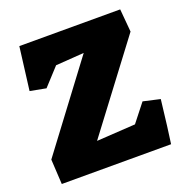

<svg xmlns="http://www.w3.org/2000/svg" viewBox="-122 -786 869 898"><g transform="rotate(-20 312.5 -337.0)"><path d="M28 -124 341 -541 200 -531 121 -445 42 -460 69 -674H571L581 -560L259 -133L452 -145L522 -234L606 -215Q589 -67 579 0H35Z"/></g></svg>

Font: Suez One
Style: Regular
Weight: 400
Designer: Michal Sahar
Foundry: Hagilda
Version: Version 1.001